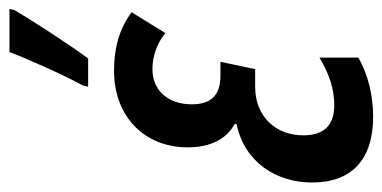

<svg xmlns="http://www.w3.org/2000/svg" viewBox="-226 -590 826 415"><g transform="rotate(-90 187.5 -383.0)"><path d="M207 -606H268C294 -640 353 -731 373 -766L375 -776H282C269 -741 230 -653 210 -618ZM142 10C186 10 232 0 270 -22V-106C233 -84 201 -74 167 -74C122 -74 102 -98 102 -141C102 -200 142 -245 207 -245H245L261 -320H231C189 -320 169 -340 169 -382C169 -432 198 -467 245 -467C272 -467 300 -458 323 -439L368 -512C332 -539 290 -550 242 -550C139 -550 76 -481 76 -391C76 -340 95 -306 127 -289L126 -285C43 -268 0 -198 0 -122C0 -37 49 10 142 10Z"/></g></svg>

Font: Noto Sans UI Condensed Medium
Style: Italic
Weight: 500
Width: 3
Italic angle: -12°
Designer: Monotype Design Team
Foundry: Monotype Imaging Inc.
Version: Version 1.901